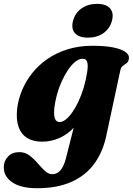

<svg xmlns="http://www.w3.org/2000/svg" viewBox="-70 -718 687 992"><path d="M478.5 -13.5Q460 71 414.8 131Q369.5 191 296.5 222.8Q223.5 254.5 122 254.5Q38.5 254.5 -6 224.5Q-50.5 194.5 -50.5 146.5Q-50.5 114 -28.8 91Q-7 68 30.5 68Q59 68 81.8 85Q104.5 102 124 124.8Q143.5 147.5 161.8 164.8Q180 182 200 182Q216 182 229.2 173.5Q242.5 165 253.2 145.8Q264 126.5 272 94.5L337 -162L361 -147.5Q346.5 -98 314.2 -61.8Q282 -25.5 238.8 -5.8Q195.5 14 147 14Q102.5 14 71.5 -4.5Q40.5 -23 26.5 -60.8Q12.5 -98.5 18.5 -155Q24 -203.5 43.5 -250.8Q63 -298 96 -339.8Q129 -381.5 175 -413.2Q221 -445 279.2 -463.2Q337.5 -481.5 407 -481.5Q473 -481.5 515.8 -472.8Q558.5 -464 578.8 -449Q599 -434 596 -415.5Q594 -399 584.5 -392Q575 -385 565.2 -378.2Q555.5 -371.5 551.5 -354ZM210.5 -158.5Q208 -132 211 -116.2Q214 -100.5 221 -94Q228 -87.5 237.5 -87.5Q253 -87.5 269.8 -100.5Q286.5 -113.5 303 -137Q319.5 -160.5 334.8 -192.5Q350 -224.5 361.8 -263Q373.5 -301.5 380 -343.5Q386 -380.5 380.5 -397.5Q375 -414.5 358 -414.5Q338.5 -414.5 319 -399Q299.5 -383.5 281.8 -357.2Q264 -331 249 -297.8Q234 -264.5 224.2 -228.8Q214.5 -193 210.5 -158.5ZM384.5 -523.5Q337.5 -523.5 317 -547Q296.5 -570.5 307.5 -611Q318 -651 351.2 -674.5Q384.5 -698 431 -698Q478.5 -698 498.8 -674.5Q519 -651 508.5 -611Q498 -571 465 -547.2Q432 -523.5 384.5 -523.5Z"/></svg>

Font: Fraunces ExtraBold
Style: Italic
Weight: 800
Italic angle: -16°
Version: Version 1.000;[b76b70a41]